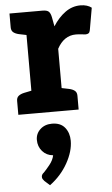

<svg xmlns="http://www.w3.org/2000/svg" viewBox="-60 -569 570 980"><g transform="rotate(-5 225.0 -78.5)"><path d="M103 0V-519H195Q218 -519 227 -510.5Q236 -502 240 -482L249 -434Q277 -478 312.5 -503.5Q348 -529 390 -529Q408 -529 422.5 -524.5Q437 -520 447 -512L427 -398Q425 -387 419 -383Q413 -379 403 -379Q400 -379 384 -381Q368 -383 354 -383Q323 -383 299 -366.5Q275 -350 258 -318V0ZM238 0 252 -118 296 -109Q314 -105 324.5 -96.5Q335 -88 335 -71V0ZM26 0V-71Q26 -88 36.5 -96.5Q47 -105 65 -109L109 -118L123 0ZM123 -519 109 -401 65 -410Q47 -414 36.5 -422.5Q26 -431 26 -448V-519ZM156 372 129 348Q124 342 121 337.5Q118 333 118 326Q118 314 130 305Q142 293 161 269.5Q180 246 185 221Q185 221 184.5 221Q184 221 184 221Q151 218 130 194Q109 170 109 136Q109 104 132.5 82Q156 60 193 60Q237 60 259 87.5Q281 115 281 155Q281 209 247.5 269Q214 329 156 372Z"/></g></svg>

Font: Aleo Black
Style: Regular
Weight: 900
Designer: Alessio Laiso
Foundry: Alessio Laiso
Version: Version 2.001;gftools[0.9.29]